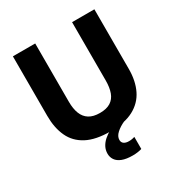

<svg xmlns="http://www.w3.org/2000/svg" viewBox="-211 -860 1151 1225"><g transform="rotate(-30 364.0 -247.5)"><path d="M365.4 13.3Q256.4 13.3 190.2 -21.6Q123.9 -56.6 93.9 -121.2Q63.8 -185.8 63.8 -274.1Q63.8 -293.4 63.8 -325.6Q63.8 -357.8 63.8 -396.7Q63.8 -435.5 63.8 -474.4Q63.8 -543.6 63.8 -599Q63.8 -654.4 63.8 -713H228.1Q228.1 -654.4 228.1 -599Q228.1 -543.6 228.1 -474.4V-283.1Q228.1 -231.9 242.2 -195.8Q256.2 -159.8 286.4 -141Q316.6 -122.1 364.8 -122.1Q414.2 -122.1 443.8 -141Q473.4 -159.8 486.6 -195.8Q499.8 -231.9 499.8 -283.5V-474.4Q499.8 -543.6 499.8 -599Q499.8 -654.4 499.8 -713H664.1Q664.1 -654.4 664.1 -599Q664.1 -543.6 664.1 -474.4Q664.1 -435.5 664.1 -396.2Q664.1 -356.9 664.1 -324.3Q664.1 -291.8 664.1 -273.5Q664.1 -185.5 632.6 -121.1Q601.2 -56.6 535.2 -21.6Q469.2 13.3 365.4 13.3ZM410.9 217.5Q363.5 217.5 333.7 205.8Q303.9 194.2 289.9 173.7Q275.9 153.2 275.9 127.3Q275.9 100.6 287.7 78.1Q299.5 55.6 320.1 37.4Q340.7 19.2 367.1 5.2V-24.2L443.8 -32.6L474.1 0Q435.5 17 410.5 39.9Q385.4 62.8 385.4 89Q385.4 107.5 398.7 116.9Q412 126.3 435.2 126.3Q450.3 126.3 461.1 123.8Q471.8 121.4 477.8 119.6V208.2Q466.8 212 448.8 214.8Q430.7 217.5 410.9 217.5Z"/></g></svg>

Font: Commissioner Thin
Style: Regular
Weight: 100
Designer: Kostas Bartsokas
Foundry: Kostas Bartsokas
Version: Version 1.001;gftools[0.9.23]